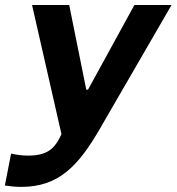

<svg xmlns="http://www.w3.org/2000/svg" viewBox="-44 -554 708 770"><path d="M-24.5 190C-3.5 193 17.5 195.5 41.5 195.5C190 195.5 269 113 354.5 -34L644 -534H495L309 -194.5H302L233.5 -534H84.5L202.5 -16L194 1C172.5 42.5 143.5 70 69.5 70C44.5 70 23 67 0.5 62Z"/></svg>

Font: Monaspace Neon
Style: Bold Italic
Weight: 700
Italic angle: -11°
Designer: Riley Cran & the Lettermatic Team
Foundry: Lettermatic
Version: Version 1.200 (Monaspace Neon)